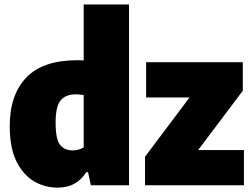

<svg xmlns="http://www.w3.org/2000/svg" viewBox="-20 -828 1128 858"><path d="M236.5 10.5Q180 10.5 131.5 -18.2Q83 -47 53.2 -107.5Q23.5 -168 23.5 -264Q23.5 -404.5 97.8 -481.8Q172 -559 326.5 -559Q334 -559 340.8 -558.5Q347.5 -558 354 -558V-808H556.5V0H386L373.5 -58.5H365Q346 -26.5 313.8 -8Q281.5 10.5 236.5 10.5ZM303 -156Q333 -156 354 -169.5V-403.5Q346 -404.5 336.2 -405.5Q326.5 -406.5 319 -406.5Q273.5 -406.5 251 -379.5Q228.5 -352.5 228.5 -280.5Q228.5 -205.5 248.5 -180.8Q268.5 -156 303 -156ZM628 0V-127.5L827 -392.5H633V-550H1065V-422.5L865.5 -157.5H1070V0Z"/></svg>

Font: Encode Sans Semi Condensed Black
Style: Regular
Weight: 900
Width: 4
Designer: Multiple Designers
Foundry: Impallari Type
Version: Version 3.000; ttfautohint (v1.8.3) -l 8 -r 50 -G 200 -x 14 